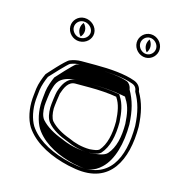

<svg xmlns="http://www.w3.org/2000/svg" viewBox="-96 -721 752 801"><g transform="rotate(15 280.0 -321.0)"><path d="M177 -529C205.6 -529 229 -550.9 229 -577.5C229 -605.1 203.4 -629 173.7 -629C146.8 -629 125 -607.1 125 -580.5C125 -553 148.9 -529 177 -529ZM461.5 -535C488.1 -535 510 -556.9 510 -583.5C510 -611.1 486.1 -635 458.5 -635C431.8 -635 410 -613.1 410 -586.5C410 -559 433.9 -535 461.5 -535ZM441.1 -430C396.9 -446.6 332.9 -451.5 269.3 -451.5H207C190.8 -451.5 174.4 -448.3 158.7 -441.9C142 -435.1 76.7 -360.2 76.7 -360.2C68.1 -341.8 58.1 -314.9 55 -291.8L55 -291.6C53.6 -274.1 50 -253.2 50 -232C50 -188.1 61.6 -145.6 82.6 -119.4C122.6 -67.4 191 -34.3 267.5 -16.7L300 -10.6C455 13.4 509 -105 509 -248V-248.2L509 -248.4C506.2 -307.4 495.2 -350.9 471.8 -391.3C469.7 -409.1 459.3 -423.2 441.1 -430ZM412 -245.8C412 -190.5 401.5 -143.6 376.1 -115.1C369 -109 356.2 -107.2 335.4 -105.5C300.1 -105.7 268.7 -115.1 243.5 -126.9C209.5 -139 179.1 -156.4 159.3 -178.8C151.2 -188.9 147 -210.1 147 -231C147 -240.2 155 -297.8 155.6 -297.6C164.6 -324.5 177.4 -354.5 207 -354.5H269.3C308.3 -354.5 353.3 -351.7 386.1 -345.6L386.7 -344.3C404 -319 409.6 -287.3 412 -245.8ZM177 -544C157.3 -544 140 -561.5 140 -580.5C140 -598.8 155.1 -614 173.7 -614C195.8 -614 214 -595.7 214 -577.5C214 -560.1 198.2 -544 177 -544ZM461.5 -550C442.4 -550 425 -567.4 425 -586.5C425 -604.8 440.2 -620 458.5 -620C477.6 -620 495 -602.6 495 -583.5C495 -565.2 479.8 -550 461.5 -550ZM435.9 -416C450.5 -410.5 455.5 -401.2 457.3 -386.5C479.8 -347.5 491.1 -306.7 494 -247.8C493.8 -106.2 443.7 -3.5 302.5 -25.4L270.5 -31.4C194.9 -49 131.4 -80.5 94.4 -128.6C76.3 -151.2 65 -190.5 65 -232C65 -251.5 68.4 -272 70 -290.2C72.9 -310.9 81.9 -335.4 89.4 -351.9C99.5 -363.4 155.1 -423.1 164.4 -428.1C179.6 -434.1 192.8 -436.5 207 -436.5H269.3C332.2 -436.5 395 -431.3 435.9 -416ZM399.6 -352.1 395.9 -359C359.5 -365.8 312.2 -369.5 269.3 -369.5H207C164.9 -369.5 149.8 -327.5 141.5 -302.7C138.3 -293.1 132 -244.5 132 -231C132 -208.6 135.3 -184.7 147.6 -169.4C168.2 -143.6 204.4 -125.1 237.8 -113C264.8 -100.5 297.6 -90.7 335.3 -90.5L336 -90.5C357.2 -92.3 373.5 -93 386.6 -104.4C416.4 -137.7 427 -188.3 427 -245.8V-246.2C424.5 -288.4 418.4 -324.1 399.6 -352.1ZM177.7 -549.9C183.8 -556.1 189 -566.3 189 -577.5C189 -589.6 183.1 -600.8 175.3 -608C169.7 -601.7 165 -591.5 165 -580.5C165 -568.4 170.2 -557.6 177.7 -549.9ZM461 -557.6C466 -563.9 470 -573.4 470 -583.5C470 -594.6 465.5 -604.9 458.9 -612.4C454 -606.1 450 -596.6 450 -586.5C450 -575.4 454.5 -565.1 461 -557.6ZM412.8 -419.4C380 -431.7 328.4 -436.5 269.3 -436.5H207C205.6 -436.5 200.7 -436.5 189.6 -432.4C174.9 -422.2 123 -365 115.6 -356.5C107.6 -339.1 97.8 -312.4 95 -291.2C93.5 -273.2 90 -252.6 90 -232C90 -189.1 101.9 -147.5 121 -123.6C158.7 -74.5 220.8 -45.3 287 -29.8L316.5 -24.3C349.9 -19.3 376.7 -22.9 407.5 -51.9C449.5 -91.5 469 -165.5 469 -248C466.2 -307.4 454.9 -349.8 432 -389.4C430 -406.4 418.5 -417.3 412.8 -419.4ZM452 -245.9C452 -189.8 442.3 -142 414 -110.4C400.1 -94.8 361.9 -92.3 339.5 -90.5C284.1 -90.8 243.8 -103.1 214 -116.7C176.5 -130.4 142.9 -149.6 121.1 -174.3C110 -188.2 107 -209.1 107 -231C107 -242.2 113.7 -293.9 116.1 -300C123.4 -321.8 125.4 -351.8 172.2 -365C181 -367.5 193.5 -369.5 207 -369.5H269.3C313.1 -369.5 362.8 -366.7 403.9 -359L421.4 -355.7L425.8 -347.6C444.2 -320.3 449.5 -287.9 452 -245.9Z"/></g></svg>

Font: HoneyBee
Style: Blur
Weight: 700
Foundry: Cannot Into Space Fonts
Version: Version 0.89